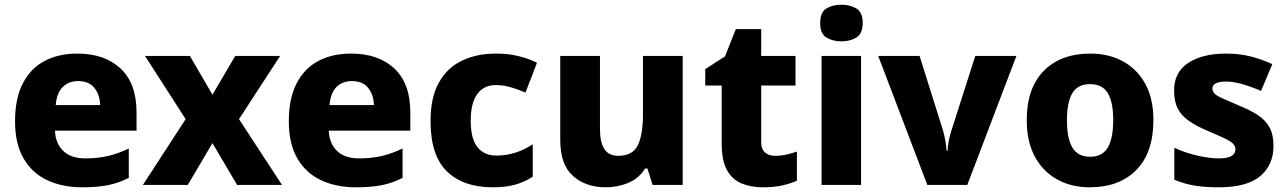

<svg xmlns="http://www.w3.org/2000/svg" viewBox="-20 -787 5478 817"><path d="M309 -559Q425 -559 493 -495.5Q561 -432 561 -309V-231H214Q216 -177 249 -145Q282 -113 343 -113Q395 -113 438.5 -123Q482 -133 528 -155V-30Q487 -9 441.5 0.5Q396 10 329 10Q246 10 181.5 -20Q117 -50 80.5 -112.5Q44 -175 44 -271Q44 -368 77 -432Q110 -496 169.5 -527.5Q229 -559 309 -559ZM312 -442Q273 -442 247.5 -417.5Q222 -393 217 -340H406Q405 -383 382 -412.5Q359 -442 312 -442Z M770 -280 597 -549H788L884 -384L981 -549H1172L997 -280L1180 0H989L884 -178L779 0H588Z M1474 -559Q1590 -559 1658 -495.5Q1726 -432 1726 -309V-231H1379Q1381 -177 1414 -145Q1447 -113 1508 -113Q1560 -113 1603.5 -123Q1647 -133 1693 -155V-30Q1652 -9 1606.5 0.5Q1561 10 1494 10Q1411 10 1346.5 -20Q1282 -50 1245.5 -112.5Q1209 -175 1209 -271Q1209 -368 1242 -432Q1275 -496 1334.5 -527.5Q1394 -559 1474 -559ZM1477 -442Q1438 -442 1412.5 -417.5Q1387 -393 1382 -340H1571Q1570 -383 1547 -412.5Q1524 -442 1477 -442Z M2076 10Q1952 10 1882 -57.5Q1812 -125 1812 -272Q1812 -372 1847.5 -435.5Q1883 -499 1946 -529Q2009 -559 2090 -559Q2144 -559 2187.5 -548Q2231 -537 2265 -520L2216 -393Q2181 -408 2151 -416.5Q2121 -425 2090 -425Q2039 -425 2011 -387Q1983 -349 1983 -273Q1983 -196 2012 -160.5Q2041 -125 2091 -125Q2135 -125 2173.5 -137.5Q2212 -150 2247 -173V-35Q2213 -13 2173 -1.5Q2133 10 2076 10Z M2885 -549V0H2757L2735 -70H2725Q2699 -28 2654 -9Q2609 10 2558 10Q2473 10 2418.5 -38Q2364 -86 2364 -191V-549H2533V-238Q2533 -182 2551.5 -153Q2570 -124 2611 -124Q2672 -124 2694 -169Q2716 -214 2716 -299V-549Z M3278 -124Q3303 -124 3325.5 -129Q3348 -134 3371 -142V-18Q3344 -6 3309 2Q3274 10 3226 10Q3175 10 3135.5 -6.5Q3096 -23 3073.5 -63Q3051 -103 3051 -176V-423H2981V-493L3065 -547L3111 -663H3219V-549H3365V-423H3219V-182Q3219 -153 3235 -138.5Q3251 -124 3278 -124Z M3561 -767Q3597 -767 3624 -751Q3651 -735 3651 -689Q3651 -644 3624 -627.5Q3597 -611 3561 -611Q3523 -611 3496.5 -627.5Q3470 -644 3470 -689Q3470 -735 3496.5 -751Q3523 -767 3561 -767ZM3644 -549V0H3476V-549Z M3926 0 3717 -549H3893L3993 -231Q3998 -214 4002.5 -189.5Q4007 -165 4008 -145H4012Q4013 -166 4017.5 -189Q4022 -212 4028 -230L4130 -549H4305L4096 0Z M4888 -276Q4888 -138 4815.5 -64Q4743 10 4617 10Q4539 10 4478.5 -23.5Q4418 -57 4383.5 -120.5Q4349 -184 4349 -276Q4349 -412 4421.5 -485.5Q4494 -559 4620 -559Q4698 -559 4758.5 -526Q4819 -493 4853.5 -430Q4888 -367 4888 -276ZM4520 -276Q4520 -199 4543 -159.5Q4566 -120 4619 -120Q4671 -120 4694 -159.5Q4717 -199 4717 -276Q4717 -352 4694 -390.5Q4671 -429 4618 -429Q4566 -429 4543 -390.5Q4520 -352 4520 -276Z M5399 -166Q5399 -85 5342.5 -37.5Q5286 10 5166 10Q5108 10 5064.5 3Q5021 -4 4977 -22V-158Q5025 -136 5077 -124.5Q5129 -113 5165 -113Q5203 -113 5220 -123Q5237 -133 5237 -151Q5237 -164 5228.5 -174Q5220 -184 5194.5 -196.5Q5169 -209 5119 -230Q5070 -251 5038.5 -273Q5007 -295 4991.5 -325.5Q4976 -356 4976 -402Q4976 -480 5036.5 -519.5Q5097 -559 5197 -559Q5250 -559 5297 -548Q5344 -537 5394 -514L5346 -400Q5305 -418 5266.5 -429Q5228 -440 5197 -440Q5139 -440 5139 -410Q5139 -399 5147.5 -389.5Q5156 -380 5180.5 -369Q5205 -358 5252 -338Q5299 -319 5332 -297.5Q5365 -276 5382 -245Q5399 -214 5399 -166Z"/></svg>

Font: Noto Sans Sinhala UI ExtraBold
Style: Regular
Weight: 800
Designer: Jelle Bosma - Monotype Design Team
Foundry: Monotype Imaging Inc.
Version: Version 2.006; ttfautohint (v1.8.4.7-5d5b)